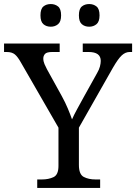

<svg xmlns="http://www.w3.org/2000/svg" viewBox="-25 -929 673 949"><path d="M159 0V-42H182Q215 -42 239.5 -53.5Q264 -65 264 -109V-298L79 -619Q63 -648 48.5 -660Q34 -672 8 -672H-5V-714H270V-672H233Q206 -672 197.5 -662.5Q189 -653 189 -640Q189 -626 195 -612Q201 -598 207 -587L281 -453Q298 -422 310.5 -392Q323 -362 331 -339Q340 -360 357 -391Q374 -422 391 -453L455 -568Q465 -585 469 -600.5Q473 -616 473 -628Q473 -672 413 -672H384V-714H628V-672H616Q595 -672 577 -655.5Q559 -639 533 -594L365 -298V-114Q365 -67 389 -54.5Q413 -42 447 -42H470V0ZM416 -797Q394 -797 379.5 -809.5Q365 -822 365 -853Q365 -885 379.5 -897Q394 -909 416 -909Q437 -909 452 -897Q467 -885 467 -853Q467 -822 452 -809.5Q437 -797 416 -797ZM226 -797Q204 -797 189.5 -809.5Q175 -822 175 -853Q175 -885 189.5 -897Q204 -909 226 -909Q247 -909 262 -897Q277 -885 277 -853Q277 -822 262 -809.5Q247 -797 226 -797Z"/></svg>

Font: Noto Serif Vithkuqi
Style: Regular
Weight: 400
Version: Version 1.005